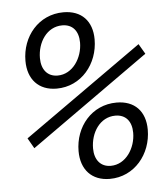

<svg xmlns="http://www.w3.org/2000/svg" viewBox="-52 -749 689 805"><g transform="rotate(-5 293.0 -346.5)"><path d="M189 -386.7C293 -386.7 365.2 -475.6 365.2 -578.6C365.2 -656.2 320.3 -703.1 244.6 -703.1C139.6 -703.1 68.4 -616.2 68.4 -513.7C68.4 -436 113.3 -386.7 189 -386.7ZM377.9 9.8C481.9 9.8 554.2 -79.1 554.2 -182.1C554.2 -259.8 509.3 -306.6 433.6 -306.6C328.6 -306.6 257.3 -219.7 257.3 -117.2C257.3 -39.6 302.2 9.8 377.9 9.8ZM73.7 -146 571.8 -500 546.9 -542.5 48.8 -189.5ZM386.7 -44.4C343.8 -44.4 318.8 -75.7 318.8 -123.5C318.8 -189.5 358.4 -252.4 423.8 -252.4C467.3 -252.4 492.2 -222.7 492.2 -174.3C492.2 -110.4 450.7 -44.4 386.7 -44.4ZM197.8 -440.9C154.8 -440.9 129.9 -472.2 129.9 -520C129.9 -585.9 169.4 -648.9 234.9 -648.9C278.3 -648.9 303.2 -619.1 303.2 -570.8C303.2 -506.8 261.7 -440.9 197.8 -440.9Z"/></g></svg>

Font: Cascadia Mono PL Light
Style: Italic
Weight: 300
Italic angle: -10°
Monospace: yes
Designer: Aaron Bell
Foundry: Saja Typeworks
Version: Version 2404.023